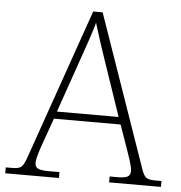

<svg xmlns="http://www.w3.org/2000/svg" viewBox="-55 -763 764 812"><g transform="rotate(5 327.5 -357.0)"><path d="M-3 0H225V-25H178C130 -25 121 -35 121 -57C121 -78 139 -127 145 -144L182 -248H465L502 -143C508 -125 526 -77 526 -57C526 -35 517 -25 470 -25H438V0H658V-25H638C593 -25 586 -30 571 -74L348 -714H308L86 -79C69 -31 63 -25 18 -25H-3ZM192 -279 271 -506C288 -555 316 -633 324 -668C337 -624 361 -551 380 -496L454 -279Z"/></g></svg>

Font: Noto Serif Ethiopic ExtraLight
Style: Regular
Weight: 200
Designer: Monotype Design Team
Foundry: Monotype Imaging Inc.
Version: Version 2.102